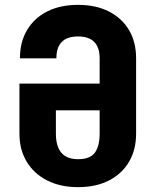

<svg xmlns="http://www.w3.org/2000/svg" viewBox="-20 -760 640 790"><path d="M301 10Q228 10 174 -17.5Q120 -45 90 -94.5Q60 -144 60 -210V-416H390V-520Q390 -610 301 -610Q212 -610 212 -520H62Q62 -587 91.5 -636.5Q121 -686 174.5 -713Q228 -740 301 -740Q375 -740 428.5 -712.5Q482 -685 511 -636Q540 -587 540 -520V-210Q540 -144 511 -94.5Q482 -45 428.5 -17.5Q375 10 301 10ZM301 -105Q351 -105 370.5 -132Q390 -159 390 -210V-306H210V-210Q210 -105 301 -105Z"/></svg>

Font: Tiny ExtraBold
Style: Regular
Weight: 800
Designer: Philipp Nurullin, Konstantin Bulenkov
Foundry: JetBrains
Version: Version 2.251; ttfautohint (v1.8.4.7-5d5b)